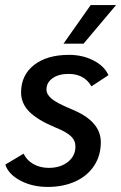

<svg xmlns="http://www.w3.org/2000/svg" viewBox="-20 -726 477 756"><path d="M1 -78 73 -121Q85 -95 111.5 -80Q138 -65 172 -65Q218 -65 247.5 -88.5Q277 -112 277 -149Q277 -173 259 -190Q241 -207 196 -225Q127 -254 95 -286.5Q63 -319 63 -362Q63 -430 114 -470Q165 -510 252 -510Q305 -510 348 -488Q391 -466 407 -430L340 -386Q312 -435 250 -435Q211 -435 187 -418Q163 -401 163 -374Q163 -354 183.5 -337Q204 -320 257 -298Q319 -273 348 -240.5Q377 -208 377 -166Q377 -114 351 -74Q325 -34 277.5 -12Q230 10 168 10Q107 10 60 -15Q13 -40 1 -78ZM337 -706H437L309 -554H230Z"/></svg>

Font: Sarabun Medium
Style: Italic
Weight: 500
Italic angle: -10°
Designer: Suppakit Chalermlarp | Katatrad Co.,Ltd.
Foundry: Cadson Demak Co.,Ltd.
Version: Version 1.000; ttfautohint (v1.6)